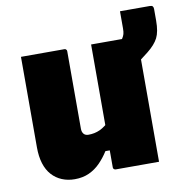

<svg xmlns="http://www.w3.org/2000/svg" viewBox="-77 -740 800 825"><g transform="rotate(-10 323.0 -327.5)"><path d="M236 -547Q240 -547 242 -545.5Q244 -544 245.5 -542Q247 -540 247 -536Q247 -494 247 -450.5Q247 -407 247 -364.5Q247 -322 247 -280Q247 -238 247 -198Q247 -184 254 -175.5Q261 -167 275 -167Q288 -167 300.5 -169.5Q313 -172 325 -177.5Q337 -183 349.5 -192.5Q362 -202 375 -215V-85H334Q317 -58 295.5 -36Q274 -14 246.5 -1.5Q219 11 184 11Q154 11 128.5 0.5Q103 -10 84.5 -30.5Q66 -51 56.5 -81.5Q47 -112 47 -152Q47 -188 47 -227Q47 -266 47 -306Q47 -346 47 -387Q47 -427 47 -467.5Q47 -508 47 -547Q94 -547 141.5 -547Q189 -547 236 -547ZM542 -547Q546 -547 548 -545.5Q550 -544 551.5 -542Q553 -540 553 -536Q553 -463 553 -390.5Q553 -318 553 -244.5Q553 -171 553 -98Q553 -80 553 -63Q553 -46 553 -30Q553 -14 553 0Q526 0 490.5 0Q455 0 421.5 0Q388 0 364 0Q361 0 358.5 -1.5Q356 -3 354.5 -5Q353 -7 353 -11Q353 -100 353 -189.5Q353 -279 353 -368.5Q353 -458 353 -547Q379 -547 413.5 -547Q448 -547 482.5 -547Q517 -547 542 -547ZM500 -666Q519 -666 542.5 -666Q566 -666 589.5 -666Q613 -666 630 -666Q639 -666 642.5 -662Q646 -658 646 -650Q646 -644 646 -634Q646 -624 646 -599Q646 -551 632.5 -524.5Q619 -498 585 -471Q556 -449 537.5 -434.5Q519 -420 505 -410Q491 -400 476 -389Q476 -396 476 -414.5Q476 -433 476 -456Q476 -479 476 -499Q476 -519 476 -528Q479 -533 481.5 -537Q484 -541 489 -549Q495 -558 497.5 -567Q500 -576 500 -591Q500 -611 500 -628Q500 -645 500 -666Z"/></g></svg>

Font: Recursive Monospace Black
Style: Regular
Weight: 900
Version: Version 1.047